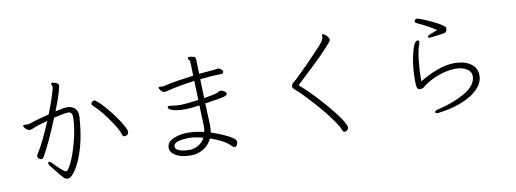

<svg xmlns="http://www.w3.org/2000/svg" viewBox="-63 -1121 4126 1535"><g transform="rotate(-10 2000.0 -354.0)"><path d="M515 -444Q515 -487 482 -487Q461 -487 419.5 -478Q378 -469 364 -466Q293 -289 229 -174Q219 -157 209 -157Q199 -157 191 -162Q177 -174 177 -184Q177 -194 194 -219Q234 -280 306 -450Q225 -428 194.5 -415Q164 -402 156 -402Q148 -402 136.5 -409.5Q125 -417 117 -427Q109 -437 109 -444Q109 -451 122 -451L148 -450H156Q159 -450 184 -459.5Q209 -469 326 -499Q378 -633 395 -704V-708Q395 -716 391.5 -723.5Q388 -731 388 -736Q388 -744 398.5 -744Q409 -744 428 -736Q447 -728 448 -714V-711Q448 -703 435 -656.5Q422 -610 384 -514Q423 -522 442.5 -526Q462 -530 479 -530Q518 -530 541.5 -508.5Q565 -487 565 -446V-439Q552 -232 490 -92Q463 -31 436 1Q409 33 390 33Q371 33 358 21Q335 -2 296 -52Q254 -102 254 -113.5Q254 -125 266 -125Q272 -125 286 -111Q366 -27 385 -27Q386 -27 395 -32.5Q404 -38 420 -68Q453 -129 483 -240Q513 -351 515 -440ZM920 -232Q907 -222 893.5 -222Q880 -222 876 -237Q866 -279 802.5 -369Q739 -459 687 -505Q677 -514 677 -522.5Q677 -531 686 -538.5Q695 -546 703 -546Q711 -546 731 -528.5Q751 -511 776.5 -482.5Q802 -454 828.5 -420Q855 -386 877 -353Q899 -320 913 -293Q927 -266 927 -252.5Q927 -239 920 -232Z M1574 -368Q1578 -277 1581 -205V-188Q1581 -160 1577 -132Q1704 -87 1748 -55Q1772 -38 1772 -22.5Q1772 -7 1764 4.5Q1756 16 1746 16Q1736 16 1723 3Q1698 -25 1651.5 -48.5Q1605 -72 1562 -86Q1538 -34 1491.5 -6.5Q1445 21 1393.5 21Q1342 21 1305 10Q1268 -1 1246 -21.5Q1224 -42 1224 -70Q1224 -119 1285 -142Q1333 -162 1393.5 -162Q1454 -162 1527 -145Q1531 -167 1531 -191V-202L1525 -361Q1446 -350 1420 -350H1406Q1334 -350 1294 -367Q1273 -376 1273 -390Q1273 -399 1285.5 -399Q1298 -399 1321 -395Q1344 -391 1380.5 -391Q1417 -391 1524 -405Q1523 -444 1521.5 -484Q1520 -524 1519 -561Q1393 -544 1299 -521Q1292 -520 1285 -517.5Q1278 -515 1268 -515Q1258 -515 1243.5 -530Q1229 -545 1229 -555Q1229 -563 1239 -563L1262 -561Q1265 -561 1268 -561Q1271 -561 1314.5 -571.5Q1358 -582 1518 -604L1514 -715Q1514 -728 1506.5 -733.5Q1499 -739 1499 -746Q1499 -757 1513 -757L1525 -756Q1554 -752 1559 -744Q1564 -736 1564 -721L1567 -610Q1651 -618 1672.5 -619Q1694 -620 1701.5 -622.5Q1709 -625 1718 -625H1723Q1734 -624 1746 -614.5Q1758 -605 1759 -597V-592Q1759 -577 1733 -577Q1665 -577 1568 -566L1573 -412Q1686 -430 1694 -441Q1697 -446 1706 -447H1708Q1727 -447 1742 -436Q1757 -425 1757 -416Q1757 -407 1740 -398.5Q1723 -390 1574 -368ZM1404 -119Q1272 -119 1272 -72Q1272 -41 1330 -29Q1354 -24 1388 -24Q1422 -24 1457.5 -44Q1493 -64 1512 -101Q1444 -119 1404 -119Z M2587 -741Q2587 -750 2596 -750Q2600 -750 2612 -742Q2624 -734 2634 -720Q2643 -710 2643 -699Q2643 -688 2629 -674Q2564 -596 2434 -476Q2383 -428 2339 -386Q2337 -384 2337 -381.5Q2337 -379 2338 -378Q2404 -324 2499.5 -216.5Q2595 -109 2630 -54Q2665 1 2665 16.5Q2665 32 2652.5 40.5Q2640 49 2633 49Q2620 49 2612.5 26.5Q2605 4 2577 -37Q2524 -115 2437.5 -211.5Q2351 -308 2299 -353Q2281 -368 2281 -379V-380Q2284 -400 2291 -405.5Q2298 -411 2305.5 -417Q2313 -423 2331 -440Q2349 -457 2376 -484Q2440 -547 2494 -604Q2562 -674 2575 -695.5Q2588 -717 2588 -728Z M3576 -625Q3576 -594 3550 -589Q3535 -586 3512.5 -583.5Q3490 -581 3437 -574Q3420 -574 3420 -583Q3420 -592 3434 -598L3501 -624Q3460 -655 3350 -707Q3337 -713 3337 -722Q3337 -731 3343 -736.5Q3349 -742 3357 -742Q3365 -742 3386 -734Q3428 -719 3491 -688Q3554 -657 3573 -636Q3576 -633 3576 -625ZM3330 -569Q3345 -569 3345 -556Q3345 -547 3338 -530Q3323 -488 3314.5 -409Q3306 -330 3306 -262V-242Q3369 -282 3446.5 -311Q3524 -340 3586 -340Q3648 -340 3687 -324Q3726 -308 3749 -280Q3772 -252 3772 -206Q3772 -160 3738.5 -118Q3705 -76 3651 -46Q3549 11 3404 29L3394 30Q3372 30 3372 19Q3372 8 3398 2Q3523 -27 3614 -78Q3718 -136 3718 -212Q3718 -249 3682 -271.5Q3646 -294 3593 -294H3590Q3485 -292 3378 -234Q3336 -210 3316 -191Q3308 -183 3287 -183Q3266 -183 3261.5 -200.5Q3257 -218 3257 -268Q3257 -378 3280.5 -473.5Q3304 -569 3330 -569Z"/></g></svg>

Font: LXGW WenKai Light
Style: Regular
Weight: 300
Designer: LXGW / Fontworks Inc.
Foundry: LXGW / Fontworks Inc.
Version: Version 1.501; October 10, 2024